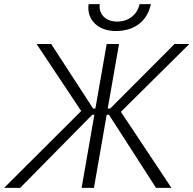

<svg xmlns="http://www.w3.org/2000/svg" viewBox="-61 -914 941 934"><path d="M-41 0H37L388 -356H398L336 0H396L458 -356H469L698 0H773L527 -370L860 -700H788L475 -386H463L518 -700H458L403 -386H392L188 -700H117L334 -374ZM501 -763C597 -763 656 -814 673 -894H618C607 -843 565 -809 509 -809C454 -809 418 -844 424 -894H370C359 -817 418 -763 501 -763Z"/></svg>

Font: Fixel Display Light
Style: Italic
Weight: 300
Italic angle: -10°
Designer: AlfaBravo + MacPaw
Foundry: Kyrylo Tkachov, Marchela Mozhyna, Serhii Makarenko, Maria Weinstein, Zakhar Kryvoshyya
Version: Version 1.210;Glyphs 3.2 (3217)